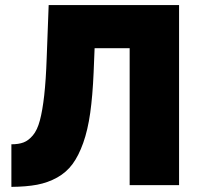

<svg xmlns="http://www.w3.org/2000/svg" viewBox="-20 -730 787 757"><path d="M491.2 0V-540H353L349.1 -443.8Q345.2 -352.5 335.7 -284.9Q326.2 -217.3 308.1 -166.5Q290 -115.7 265.9 -83Q241.7 -50.3 205.3 -30Q168.9 -9.8 126.2 -1.7Q83.5 6.3 24.9 6.8V-161.1Q53.7 -161.1 73 -168.5Q92.3 -175.8 109.6 -196.3Q127 -216.8 137.2 -255.1Q147.5 -293.5 154.3 -353.8Q161.1 -414.1 164.1 -502L171.9 -710H686V0Z"/></svg>

Font: Rawline Black
Style: Regular
Weight: 900
Designer: Matt McInerney, Pablo Impallari, Rodrigo Fuenzalida
Foundry: Matt McInerney, Pablo Impallari, Rodrigo Fuenzalida
Version: Version 4.020;PS 004.020;hotconv 1.0.88;makeotf.lib2.5.64775